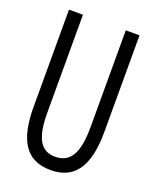

<svg xmlns="http://www.w3.org/2000/svg" viewBox="-123 -694 620 775"><g transform="rotate(20 187.5 -306.0)"><path d="M189 11C286 11 341 -52 341 -208V-623H282V-207C282 -107 259 -46 189 -46C121 -45 98 -102 98 -204V-623H38V-205C38 -64 82 11 189 11Z"/></g></svg>

Font: Inconsolata Condensed Thin
Style: Regular
Weight: 100
Width: 3
Monospace: yes
Designer: Raph Levien, Cyreal, Brenton Simpson
Foundry: Raph Levien, Cyreal, Google
Version: Version 3.100